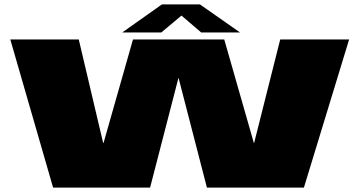

<svg xmlns="http://www.w3.org/2000/svg" viewBox="-20 -855 1650 875"><path d="M222 0H664L793 -499H794L923 0H1365L1571 -675H1257L1138 -203H1137L1002 -675H586L452 -204H450L339 -675H27ZM537 -707H715L807 -784L897 -707H1074L891 -835H718Z"/></svg>

Font: Anybody ExtraExpanded Black
Style: Regular
Weight: 900
Width: 8
Version: Version 1.113;gftools[0.9.25]